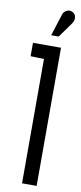

<svg xmlns="http://www.w3.org/2000/svg" viewBox="-99 -924 403 958"><g transform="rotate(10 102.5 -445.0)"><path d="M196 -830Q203 -840 204.5 -850.5Q206 -861 202.5 -870Q199 -879 189 -885Q178 -891 168 -889.5Q158 -888 149.5 -881Q141 -874 138 -863L103 -753H141ZM20 -632 88 -630V0H162V-700H20Z"/></g></svg>

Font: Advent Pro Medium
Style: Regular
Weight: 500
Designer: VivaRado, Andreas Kalpakidis
Foundry: VivaRado, Andreas Kalpakidis
Version: Version 3.000